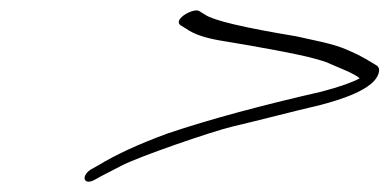

<svg xmlns="http://www.w3.org/2000/svg" viewBox="-20 -416 760 375"><path d="M369.7 -394C360 -402 317.6 -379 332.1 -367L343.6 -360C358.7 -349 380.9 -342 409.2 -337C494.5 -323 551.6 -312 581.1 -305C604.3 -299 618.4 -295 625.4 -291C641 -284 671.5 -273 682.6 -263C667.7 -255 642.2 -246 607.8 -237C490.1 -210 389 -183 306.4 -155C246.7 -133 204.9 -113 173.5 -94L161.1 -87C137.1 -75 141.8 -52 165.2 -65L177.7 -72C185.6 -76 199.1 -83 216.5 -92C247.9 -109 392.8 -159 434.7 -169C486.2 -181 554.4 -199 606 -211C643.9 -221 710.8 -241 719.5 -273C721.5 -279 720.4 -285 715.9 -288C699.8 -298 687.3 -305 679.3 -309C642.6 -326 638.6 -328 559.1 -345C456.3 -362 397.4 -376 381.1 -387Z"/></svg>

Font: MewTooHand
Style: UltimateItaWide
Weight: 400
Designer: Mew Too, Robert Jablonski
Version: Version 0.77